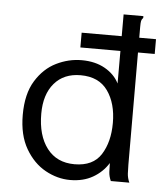

<svg xmlns="http://www.w3.org/2000/svg" viewBox="-50 -709 650 764"><g transform="rotate(5 275.0 -327.5)"><path d="M258 10Q207 10 159 -16.5Q111 -43 79.5 -97Q48 -151 48 -232Q48 -316 80.5 -368.5Q113 -421 162 -445Q211 -469 263 -469Q317 -469 356 -447Q395 -425 413 -389V-665H492V-658Q486 -652 484.5 -645Q483 -638 483 -621L484 -71Q484 -53 485 -35.5Q486 -18 494 0H420Q412 -18 411 -35.5Q410 -53 410 -71Q387 -34 348.5 -12Q310 10 258 10ZM270 -54Q344 -54 376 -104.5Q408 -155 408 -231Q408 -309 372.5 -359Q337 -409 264 -409Q197 -409 159 -364.5Q121 -320 121 -243Q121 -156 160 -105Q199 -54 270 -54ZM253 -519V-578H550V-519Z"/></g></svg>

Font: Inconsolata SemiExpanded
Style: Regular
Weight: 400
Width: 6
Monospace: yes
Designer: Raph Levien, Cyreal, Brenton Simpson
Foundry: Raph Levien, Cyreal, Google
Version: Version 3.000; ttfautohint (v1.8.2.53-6de2)